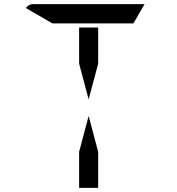

<svg xmlns="http://www.w3.org/2000/svg" viewBox="-20 -1020 856 927"><path d="M362 -713V-887H454V-713L408 -540ZM454 -287V-113H362V-287L408 -460ZM233 -907 105 -981Q117 -1000 140 -1000H676Q676 -1000 678 -1000L624 -907H621H590H454H362Z"/></svg>

Font: DSEG14 Modern
Style: Regular
Weight: 400
Designer: Keshikan(Twitter:@keshinomi_88pro)
Version: Version 0.46